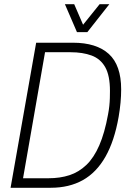

<svg xmlns="http://www.w3.org/2000/svg" viewBox="-20 -888 611 908"><path d="M30 0 151 -686H325Q436 -686 494.5 -633Q553 -580 553 -465Q553 -435 550 -402.5Q547 -370 541 -335Q521 -221 478.5 -146.5Q436 -72 371.5 -36Q307 0 220 0ZM89 -45H209Q264 -45 308.5 -59.5Q353 -74 388.5 -108Q424 -142 449.5 -200.5Q475 -259 491 -347Q495 -368 497 -387Q499 -406 499.5 -424Q500 -442 500 -458Q500 -531 477.5 -570.5Q455 -610 413 -625.5Q371 -641 314 -641H193ZM497 -868 393 -736H344L287 -868H331L382 -750H356L451 -868Z"/></svg>

Font: Archivo Condensed Thin
Style: Italic
Weight: 250
Width: 3
Italic angle: -10°
Designer: Hector Gatti
Foundry: Omnibus-Type
Version: Version 2.001